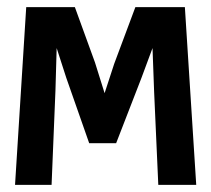

<svg xmlns="http://www.w3.org/2000/svg" viewBox="-20 -516 590 536"><path d="M421.9 0 410.2 -261.2 405.8 -381.8 375 -298.8 304.2 -116.2H229L165 -298.8L138.2 -381.8L134.8 -263.2L124 0H22L53.2 -496.1H189L245.1 -341.8L272 -255.9L298.8 -337.9L357.9 -496.1H496.1L527.8 0Z"/></svg>

Font: Code New Roman
Style: Bold
Weight: 700
Monospace: yes
Designer: Sam Radian
Foundry: Code New Roman
Version: Version 1.508 October 19, 2014